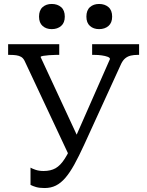

<svg xmlns="http://www.w3.org/2000/svg" viewBox="-20 -933 743 969"><path d="M405 -203Q378 -144 355 -102.5Q332 -61 309.5 -35Q287 -9 262 3.5Q237 16 205 16Q179 16 162 11Q145 6 134 0V-87Q140 -83 158 -76.5Q176 -70 200 -70Q236 -70 260.5 -84Q285 -98 306.5 -131.5Q328 -165 354 -224L535 -635Q535 -642 523 -646.5Q511 -651 493 -653.5Q475 -656 458 -656H445V-710H682V-656H673Q656 -656 640.5 -652.5Q625 -649 613 -639.5Q601 -630 592 -612ZM382 -221 334 -136 104 -626Q97 -640 86.5 -646Q76 -652 62 -654Q48 -656 30 -656H21V-710H279V-656H262Q246 -656 228 -654.5Q210 -653 197.5 -651Q185 -649 185 -645ZM307 -849Q307 -818 288.5 -802Q270 -786 241 -786Q213 -786 195 -802Q177 -818 177 -849Q177 -881 195 -897Q213 -913 241 -913Q270 -913 288.5 -897Q307 -881 307 -849ZM546 -849Q546 -818 527.5 -802Q509 -786 480 -786Q452 -786 434 -802Q416 -818 416 -849Q416 -881 434 -897Q452 -913 480 -913Q509 -913 527.5 -897Q546 -881 546 -849Z"/></svg>

Font: Roboto Serif
Style: Regular
Weight: 400
Designer: Greg Gazdowicz
Foundry: Commercial Type
Version: Version 1.008